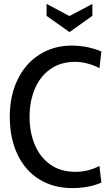

<svg xmlns="http://www.w3.org/2000/svg" viewBox="-20 -947 564 981"><path d="M30 -350Q30 -459 70.5 -541.5Q111 -624 183 -669Q255 -714 346 -714Q426 -714 498 -684L488 -599Q424 -631 364 -631Q290 -631 237.5 -594Q185 -557 158 -493Q131 -429 131 -350Q131 -271 158 -207Q185 -143 237.5 -106Q290 -69 365 -69Q430 -69 488 -99L498 -14Q434 14 350 14Q253 14 181 -30.5Q109 -75 69.5 -157.5Q30 -240 30 -350ZM335 -865 452 -927V-866L335 -783L218 -866V-927Z"/></svg>

Font: Cabin Condensed
Style: Regular
Weight: 400
Width: 3
Designer: Pablo Impallari
Foundry: Pablo Impallari. http://www.impallari.com Igino Marini. http://www.ikern.com
Version: Version 2.200